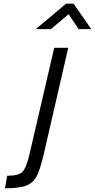

<svg xmlns="http://www.w3.org/2000/svg" viewBox="-20 -951 515 1041"><path d="M350 -692 218 -118Q198 -32 179 4Q160 40 123 55Q86 70 7 70L19 2Q81 2 102 -19.5Q123 -41 142 -124L274 -692ZM174 -793 338 -931H379L475 -793H406L352 -874L256 -793Z"/></svg>

Font: Titillium Web
Style: Italic
Weight: 400
Italic angle: -13°
Version: Version 1.002;PS 57.000;hotconv 1.0.70;makeotf.lib2.5.55311